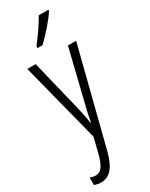

<svg xmlns="http://www.w3.org/2000/svg" viewBox="-256 -811 855 1097"><g transform="rotate(-30 171.5 -262.0)"><path d="M287 -757V-765H224C196 -716 165 -671 124 -618V-606H157C197 -643 258 -711 287 -757ZM14 -532 148 -8 123 93C103 169 81 191 49 191C38 191 24 188 12 183V233C27 238 40 241 55 241C112 241 149 202 175 103L336 -532H282L198 -188C189 -154 183 -124 176 -85H173C169 -113 165 -136 153 -187L69 -532Z"/></g></svg>

Font: Noto Sans Arabic ExtCond Light
Style: Regular
Weight: 300
Width: 2
Designer: Monotype Design Team, Nadine Chahine, Nizar Qandah and Khaled Hosny
Foundry: Monotype Imaging Inc.
Version: Version 2.012